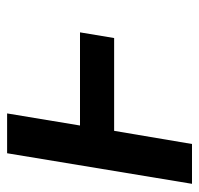

<svg xmlns="http://www.w3.org/2000/svg" viewBox="-30 -530 560 540"><g transform="rotate(-90 250.0 -260.0)"><path d="M3 0 89 -520H201L167 -315H429L413 -219H152L115 0Z"/></g></svg>

Font: Iosevka SS04
Style: Bold Italic
Weight: 700
Italic angle: -9°
Monospace: yes
Designer: Belleve Invis
Foundry: Belleve Invis
Version: Version 19.0.0; ttfautohint (v1.8.4)